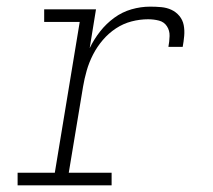

<svg xmlns="http://www.w3.org/2000/svg" viewBox="-20 -558 640 578"><path d="M33 0V-38H145L220 -492H113V-530H269L250 -413Q263 -440 281.5 -463.5Q300 -487 324 -504.5Q348 -522 376 -530Q404 -538 432 -538Q449 -538 465.5 -536.5Q482 -535 496 -528.5Q510 -522 520 -510Q530 -498 533 -482.5Q536 -467 534.5 -450Q533 -433 530 -417H487Q490 -433 490.5 -449.5Q491 -466 482.5 -479Q474 -492 458.5 -496Q443 -500 426 -500Q401 -500 376 -493.5Q351 -487 329 -472.5Q307 -458 289.5 -437.5Q272 -417 260 -393.5Q248 -370 241 -345.5Q234 -321 230 -297L187 -38H316V0Z"/></svg>

Font: Iosevka Slab XLtExObl
Style: Regular
Weight: 200
Width: 7
Italic angle: -9°
Monospace: yes
Designer: Belleve Invis
Foundry: Belleve Invis
Version: Version 11.1.1; ttfautohint (v1.8.3)